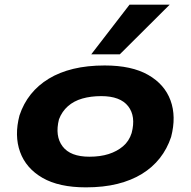

<svg xmlns="http://www.w3.org/2000/svg" viewBox="-20 -796 821 827"><path d="M350 11Q234 11 163 -30Q92 -71 66.5 -141.5Q41 -212 64 -299Q81 -350 112.5 -389.5Q144 -429 190 -457Q236 -485 296 -499.5Q356 -514 431 -514Q547 -514 618 -473.5Q689 -433 714.5 -363.5Q740 -294 717 -206Q700 -155 668.5 -115Q637 -75 591.5 -47Q546 -19 486 -4Q426 11 350 11ZM365 -121Q412 -121 448 -132.5Q484 -144 510 -166Q536 -188 547 -223Q566 -295 532 -338.5Q498 -382 416 -382Q371 -382 334.5 -371.5Q298 -361 272.5 -338.5Q247 -316 234 -282Q216 -210 249.5 -165.5Q283 -121 365 -121ZM373 -562 538 -776H711L496 -562Z"/></svg>

Font: Nunito Sans 7pt Expanded ExtraBold
Style: Italic
Weight: 800
Width: 7
Italic angle: -9°
Designer: Vernon Adams
Foundry: Vernon Adams
Version: Version 3.101;gftools[0.9.27]